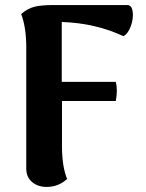

<svg xmlns="http://www.w3.org/2000/svg" viewBox="-20 -718 574 753"><path d="M163.1 15.1Q127.9 15.1 105.5 -4.4Q83 -23.9 83 -56.2V-533.2Q83 -610.4 63 -663.1Q88.4 -684.6 114.5 -691.4Q140.6 -698.2 189.9 -698.2H479Q497.1 -698.2 500.5 -671.4Q503.9 -644.5 492.7 -614.5Q481.4 -584.5 463.9 -576.2Q354.5 -627.4 222.2 -631.8V-397H434.1Q442.4 -365.7 434.1 -321.8H223.1V-146Q223.1 -64.9 243.2 -16.1Q209 15.1 163.1 15.1Z"/></svg>

Font: Arima
Style: Bold
Weight: 700
Designer: Joana Correia and Natanael Gama
Foundry: NDISCOVER
Version: Version 1.100;Glyphs 3.1.2 (3151)